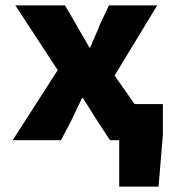

<svg xmlns="http://www.w3.org/2000/svg" viewBox="-20 -520 640 712"><path d="M422 172V0H388L342 -70Q329 -91 315 -113Q301 -135 288 -156H284Q274 -135 263.5 -113.5Q253 -92 243 -70L206 0H27L194 -260L37 -500H221L262 -430Q273 -409 286.5 -387Q300 -365 311 -344H315Q323 -365 333 -387Q343 -409 351 -430L384 -500H563L405 -240L479 -134H584V-20L568 172Z"/></svg>

Font: Source Code Pro Black
Style: Regular
Weight: 900
Monospace: yes
Designer: Paul D. Hunt, Teo Tuominen
Foundry: Adobe Systems Incorporated
Version: Version 2.030;PS 1.000;hotconv 16.6.51;makeotf.lib2.5.65220